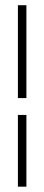

<svg xmlns="http://www.w3.org/2000/svg" viewBox="-20 -596 168 728"><path d="M47.9 111.8V-160.2H80.1V111.8ZM47.9 -224.1V-576.2H80.1V-224.1Z"/></svg>

Font: Gawaa
Style: Regular
Weight: 400
Designer: T. Christopher White
Version: Version 1.0